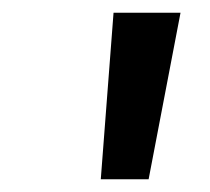

<svg xmlns="http://www.w3.org/2000/svg" viewBox="-20 -765 329 301"><path d="M138 -484H213L263 -745H158Z"/></svg>

Font: Mluvka SemiBold
Style: Italic
Weight: 600
Italic angle: -8°
Designer: Modified by Jiří Krblich, Original typeface by Gumpita Rahayu
Foundry: Gumpita Rahayu & Jiří Krblich
Version: Version 2.000;Glyphs 3.1.1 (3134)